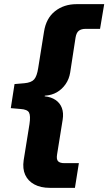

<svg xmlns="http://www.w3.org/2000/svg" viewBox="-20 -725 522 925"><path d="M220 180Q176 180 145.5 163.5Q115 147 101.5 117.5Q88 88 94 47L122 -127Q128 -167 120 -182.5Q112 -198 78 -200L32 -204L50 -320L97 -324Q131 -327 144.5 -342.5Q158 -358 164 -397L192 -572Q202 -637 245 -671Q288 -705 349 -705H482L462 -586H393Q372 -586 360 -577Q348 -568 344 -544L318 -375Q313 -344 296 -319.5Q279 -295 254 -280.5Q229 -266 196 -264L195 -261Q226 -258 247.5 -243.5Q269 -229 278 -205Q287 -181 282 -149L255 19Q251 43 260 52Q269 61 290 61H360L341 180Z"/></svg>

Font: Nunito Sans 8pt ExtraBold
Style: Italic
Weight: 800
Italic angle: -9°
Version: Version 3.101;gftools[0.9.27]